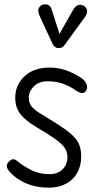

<svg xmlns="http://www.w3.org/2000/svg" viewBox="-20 -851 478 881"><path d="M204 10Q168 10 137.5 2.5Q107 -5 82 -18.2Q57 -31.5 37.5 -49.5Q19.5 -65.5 13.2 -79.5Q7 -93.5 17 -105Q30 -120 39.8 -120.5Q49.5 -121 63.5 -108.5Q88 -88.5 124.5 -70.2Q161 -52 206.5 -52Q245.5 -52 267.5 -74.5Q289.5 -97 289.5 -130.5Q289.5 -152 278.2 -170.2Q267 -188.5 235.8 -211.2Q204.5 -234 144.5 -269.5Q97.5 -297.5 73.8 -327.2Q50 -357 50 -403.5Q50 -460.5 92.2 -500.8Q134.5 -541 209 -541Q240 -541 275 -530.8Q310 -520.5 348 -496.5Q368.5 -484 376.2 -466.5Q384 -449 375.5 -435.5Q367.5 -423 355.2 -424.2Q343 -425.5 325.5 -437.5Q305.5 -452.5 273.5 -465.2Q241.5 -478 199 -478Q158 -478 135 -454.5Q112 -431 112 -402.5Q112 -374 130.5 -356.2Q149 -338.5 185.5 -317.5Q238 -286 271 -263.2Q304 -240.5 321.5 -221Q339 -201.5 345.8 -180.8Q352.5 -160 352.5 -133Q352.5 -90.5 334.5 -58.2Q316.5 -26 283.2 -8Q250 10 204 10ZM245 -630.5Q240.5 -630.5 233.2 -635.2Q226 -640 222 -648L162.5 -776.5Q152 -799.5 157.8 -812.5Q163.5 -825.5 175 -829Q190 -834 201.5 -828Q213 -822 217 -807.5L253 -695.5L316 -806.5Q329 -828 344 -828.8Q359 -829.5 368.5 -822Q380 -811.5 379.5 -798.8Q379 -786 370.5 -774L277.5 -646Q269 -633.5 260.8 -632Q252.5 -630.5 245 -630.5Z"/></svg>

Font: Edu SA Hand
Style: Regular
Weight: 400
Designer: Tina and Corey Anderson, Eben Sorkin, Mirko Velimirovic
Foundry: Google for Education
Version: Version 2.000